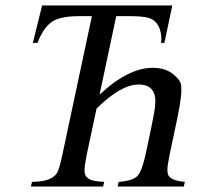

<svg xmlns="http://www.w3.org/2000/svg" viewBox="-20 -682 739 702"><path d="M344 -336Q449 -434 538 -434Q585 -434 613.5 -410.5Q642 -387 642.5 -369Q643 -351 643 -350Q643 -315 621 -215L600 -116Q592 -77 592 -59Q592 -53 594.5 -44Q597 -35 611 -27.5Q625 -20 656 -17L652 0H410L414 -17Q466 -21 482.5 -38.5Q499 -56 512 -116L533 -215Q546 -278 547 -294.5Q548 -311 548 -314Q548 -341 533 -357Q518 -373 487 -373Q422 -373 333 -285L297 -116Q289 -76 289 -58Q289 -50 292 -42Q295 -34 307.5 -26.5Q320 -19 361 -17L357 0H93L97 -17Q139 -18 159 -26.5Q179 -35 188 -49Q197 -63 208 -116L316 -623H271Q193 -623 164 -598Q135 -573 117 -525H100L134 -662H610L581 -525H569Q570 -532 570 -539Q570 -566 559.5 -586.5Q549 -607 528 -615Q507 -623 452 -623H405Z"/></svg>

Font: New Athena Unicode
Style: Italic
Weight: 400
Designer: J. Rusten 1997; rev. by R. Hancock 2001, 2002, rev. by D. Mastronarde 2002-2019
Foundry: Society for Classical Studies (formerly American Philological Association)
Version: Version 5.008